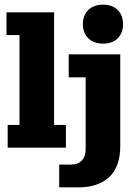

<svg xmlns="http://www.w3.org/2000/svg" viewBox="-20 -636 594 827"><path d="M13 0V-98H64V-485H8V-583H213V-98H264V0ZM235 171V73H284Q316 73 332.5 55.5Q349 38 349 6V-303H276V-402H498V-7Q498 82 450.5 126.5Q403 171 318 171ZM424 -448Q384 -448 360.5 -471Q337 -494 337 -532Q337 -570 360.5 -593Q384 -616 424 -616Q464 -616 487 -593Q510 -570 510 -532Q510 -494 487 -471Q464 -448 424 -448Z"/></svg>

Font: Rokkitt ExtraBold
Style: Regular
Weight: 800
Version: Version 3.103